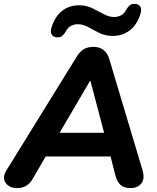

<svg xmlns="http://www.w3.org/2000/svg" viewBox="-30 -954 803 983"><path d="M59 9Q18 9 -1 -17.5Q-20 -44 3 -82L361 -661Q378 -689 398 -701.5Q418 -714 449 -714Q511 -714 530 -650L699 -85Q713 -38 693.5 -14.5Q674 9 638 9Q605 9 587 -7.5Q569 -24 560 -59L536 -153H204L136 -36Q109 9 59 9ZM431 -540 275 -274H503L433 -540ZM260 -763Q243 -764 235 -777Q227 -790 233 -811Q251 -870 288 -898.5Q325 -927 374 -927Q412 -927 442.5 -912Q473 -897 500.5 -882Q528 -867 554 -867Q574 -867 590.5 -876Q607 -885 616 -904Q625 -919 634.5 -927Q644 -935 662 -934Q680 -933 688 -920.5Q696 -908 690 -886Q672 -827 634.5 -798.5Q597 -770 548 -770Q510 -770 479.5 -785Q449 -800 422 -815Q395 -830 368 -830Q349 -830 332.5 -821Q316 -812 307 -793Q298 -778 288.5 -770Q279 -762 260 -763Z"/></svg>

Font: Nunito ExtraBold
Style: Italic
Weight: 800
Italic angle: -9°
Designer: Vernon Adams
Foundry: Vernon Adams
Version: Version 3.601; ttfautohint (v1.8.2.53-6de2)